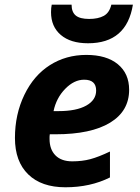

<svg xmlns="http://www.w3.org/2000/svg" viewBox="-20 -791 597 821"><path d="M548.3 -771Q521.5 -606 356.4 -606Q281.7 -606 240 -641.6Q198.2 -677.2 198.2 -738.8Q198.2 -757.3 201.2 -771H286.1Q286.1 -739.3 304 -724.6Q321.8 -710 361.3 -710Q399.4 -710 423.6 -723.1Q447.8 -736.3 456.1 -771ZM339.8 -450.2Q296.9 -450.2 258.8 -411.1Q220.7 -372.1 209 -315.9H231Q306.6 -315.9 348.9 -339.6Q391.1 -363.3 391.1 -403.8Q391.1 -450.2 339.8 -450.2ZM259.8 9.8Q157.2 9.8 100.6 -45.4Q43.9 -100.6 43.9 -201.2Q43.9 -302.2 84.2 -385.5Q124.5 -468.8 193.4 -512.5Q262.2 -556.2 349.1 -556.2Q435.5 -556.2 483.9 -516.4Q532.2 -476.6 532.2 -407.2Q532.2 -315.9 450.7 -266.4Q369.1 -216.8 217.8 -216.8H192.9L191.9 -206.5V-196.8Q191.9 -152.3 217 -126.7Q242.2 -101.1 289.1 -101.1Q331.5 -101.1 366.2 -110.4Q400.9 -119.6 450.2 -143.1V-32.2Q366.2 9.8 259.8 9.8Z"/></svg>

Font: Zoram GWebM
Style: Bold Italic
Weight: 700
Italic angle: -12°
Foundry: Ascender Corporation
Version: Version 1.000